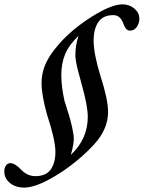

<svg xmlns="http://www.w3.org/2000/svg" viewBox="-105 -724 658 878"><path d="M5.4 133.8Q-33.7 133.8 -59.6 112.8Q-85.4 91.8 -85.4 59.6Q-85.4 43.5 -77.6 32.7Q-69.8 22 -57.6 22Q-36.6 22 -5.9 54.2Q21 81.5 57.1 81.5Q105 81.5 126.7 51.3Q148.4 21 148.4 -29.8Q148.4 -83.5 110.4 -198.7Q85 -288.6 85 -344.7Q85 -390.1 103.8 -432.6Q122.6 -475.1 166.5 -524.4Q225.1 -591.3 314.7 -647.7Q404.3 -704.1 455.1 -704.1Q486.8 -704.1 509.5 -684.8Q532.2 -665.5 532.2 -638.7Q532.2 -618.2 520.8 -601.1Q509.3 -584 489.3 -584Q478.5 -584 470.9 -593.3Q463.4 -602.5 456.5 -622.6Q442.4 -654.8 413.6 -654.8Q366.2 -654.8 344.7 -623.3Q323.2 -591.8 323.2 -539.1Q323.2 -478 354 -377.9Q389.2 -269 389.2 -212.9Q389.2 -144.5 341.8 -83Q305.2 -37.6 245.1 12Q185.1 61.5 117.7 97.7Q50.3 133.8 5.4 133.8ZM232.4 -88.4Q232.4 -63.5 219.2 -16.1Q296.4 -88.4 296.4 -189.5Q296.4 -240.2 268.1 -339.8Q265.1 -351.6 257.8 -378.4Q250.5 -405.3 247.8 -416.3Q245.1 -427.2 242.4 -443.8Q239.7 -460.4 239.7 -472.2Q239.7 -516.6 253.9 -560.1Q210.4 -518.6 192.9 -476.3Q175.3 -434.1 175.3 -380.9Q175.3 -328.6 189.9 -262.7Q205.1 -214.8 211.4 -194.1Q217.8 -173.3 225.1 -140.6Q232.4 -107.9 232.4 -88.4Z"/></svg>

Font: Elstob 6pt Medium
Style: Italic
Weight: 500
Italic angle: -20°
Designer: Peter S. Baker
Version: Version 1.015